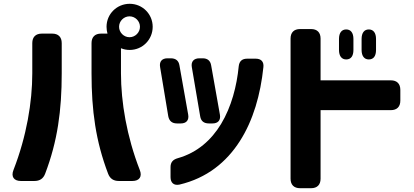

<svg xmlns="http://www.w3.org/2000/svg" viewBox="-20 -899 2182 1011"><path d="M663 -636C730 -636 784 -690 784 -758C784 -825 730 -879 663 -879C595 -879 541 -825 541 -758C541 -745 543 -733 546 -722H512C480 -722 462 -704 462 -672V-513C462 -317 484 -156 549 15C559 42 578 54 606 54H677C714 54 730 31 716 -4C647 -181 617 -362 617 -513V-645C631 -639 647 -636 663 -636ZM51 -4C37 31 53 54 90 54H161C189 54 208 42 218 15C283 -156 305 -317 305 -513V-672C305 -704 287 -722 255 -722H200C168 -722 150 -704 150 -672V-513C150 -362 120 -181 51 -4ZM607 -758C607 -788 632 -813 662 -813C692 -813 717 -788 717 -758C717 -728 692 -703 662 -703C632 -703 607 -728 607 -758Z M912 -249H932C961 -249 976 -266 971 -295L925 -554C921 -580 905 -592 879 -592H862C833 -592 818 -575 823 -546L866 -287C871 -261 887 -249 912 -249ZM878 34C878 64 896 79 925 73C1069 39 1172 -45 1243 -156C1313 -265 1352 -401 1367 -546C1370 -574 1355 -590 1327 -590H1281C1255 -590 1240 -577 1237 -550C1227 -447 1199 -337 1144 -246C1093 -162 1019 -95 916 -66C891 -59 878 -45 878 -19ZM990 -546 1034 -287C1038 -261 1054 -249 1080 -249H1099C1128 -249 1143 -266 1138 -295L1092 -554C1088 -580 1072 -592 1047 -592H1030C1001 -592 985 -575 990 -546Z M1803 -586C1828 -586 1841 -604 1841 -636V-694C1841 -726 1827 -744 1803 -744C1779 -744 1765 -726 1765 -694V-636C1765 -604 1779 -586 1803 -586ZM1510 42C1510 74 1528 92 1560 92H1618C1650 92 1668 74 1668 42V-319H2038C2070 -319 2088 -337 2088 -369V-426C2088 -458 2070 -476 2038 -476H1668V-696C1668 -728 1650 -746 1618 -746H1560C1528 -746 1510 -728 1510 -696ZM1884 -636C1884 -604 1898 -586 1922 -586C1947 -586 1960 -604 1960 -636V-694C1960 -726 1946 -744 1922 -744C1898 -744 1884 -726 1884 -694Z"/></svg>

Font: コーポレート・ロゴ（ラウンド）ver3 Bold
Style: Regular
Weight: 700
Designer: [KANA_main] LOGOTYPE.JP [Source Han Sans] Ryoko NISHIZUKA 西塚涼子 (kana, bopomofo & ideographs); Paul D. Hunt (Latin, Greek
Version: Version 12.001;FEAKit 1.0